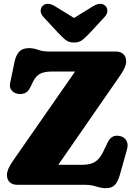

<svg xmlns="http://www.w3.org/2000/svg" viewBox="-20 -971 712 1009"><path d="M614 -578 286.5 -105H415Q453.5 -105 478.8 -120Q504 -135 522.5 -174L544.5 -220Q556.5 -245 572.8 -253Q589 -261 610.5 -256Q634 -251 644.5 -232Q655 -213 647.5 -186L611 -56Q600 -17 584 0.5Q568 18 535 18Q518 18 502.5 13.5Q487 9 468.5 4.5Q450 0 423 0H70Q44.5 0 30.5 -14Q16.5 -28 16.5 -52Q16.5 -79.5 45.5 -122L374.5 -595H251Q212.5 -595 190 -583Q167.5 -571 152.5 -539.5L140 -513.5Q128 -488.5 110.5 -481.5Q93 -474.5 75 -477.5Q52.5 -481.5 40.5 -496.8Q28.5 -512 33 -533.5L56 -644Q64 -682.5 81.5 -700.2Q99 -718 132 -718Q157.5 -718 180.8 -709Q204 -700 244 -700H589.5Q615 -700 629 -686Q643 -672 643 -648Q643 -620.5 614 -578ZM453 -799Q431.5 -776 414 -761.8Q396.5 -747.5 369 -747.5Q341.5 -747.5 324 -761.8Q306.5 -776 285 -799L209 -881Q192.5 -899 193.8 -915.5Q195 -932 204.5 -940.5Q229 -963 271 -937L369 -876.5L467 -937Q509 -963 533.5 -940.5Q543 -932 544.2 -915.5Q545.5 -899 529 -881Z"/></svg>

Font: Fraunces 9pt S100 Black
Style: Regular
Weight: 900
Version: Version 1.000; ttfautohint (v1.8.3)